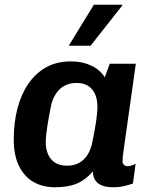

<svg xmlns="http://www.w3.org/2000/svg" viewBox="-20 -780 640 810"><path d="M212 10Q160 10 121 -12.5Q82 -35 60 -80Q38 -125 38 -192Q38 -262 53.5 -322Q69 -382 99.5 -426.5Q130 -471 174.5 -496Q219 -521 279 -521Q327 -521 364.5 -503.5Q402 -486 422 -454L443 -511H553L503 -157Q499 -131 498 -119.5Q497 -108 497 -99Q497 -90 503 -84.5Q509 -79 518 -79Q526 -79 534.5 -81.5Q543 -84 552 -89L541 -6Q525 0 504 5Q483 10 457 10Q415 10 393.5 -7Q372 -24 372 -57Q341 -21 304 -5.5Q267 10 212 10ZM263 -81Q303 -81 329 -103.5Q355 -126 367 -168Q380 -230 385.5 -268Q391 -306 391 -328Q391 -376 368.5 -403Q346 -430 303 -430Q262 -430 235 -406.5Q208 -383 196 -338Q185 -283 179 -243.5Q173 -204 173 -179Q173 -152 182.5 -129.5Q192 -107 212 -94Q232 -81 263 -81ZM270 -587 376 -760H495L496 -757L362 -587Z"/></svg>

Font: Chivo Mono SemiBold
Style: Italic
Weight: 600
Italic angle: -8.05°
Monospace: yes
Version: Version 1.008